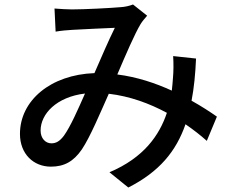

<svg xmlns="http://www.w3.org/2000/svg" viewBox="-20 -778 1040 856"><path d="M265 -173C246 -148 230 -139 209 -139C183 -139 161 -161 161 -196C161 -270 232 -346 359 -361C328 -291 295 -215 265 -173ZM947 -258C917 -279 879 -304 834 -329C845 -386 851 -448 854 -517L752 -528C754 -496 754 -461 751 -429C750 -412 748 -393 746 -374C674 -407 591 -435 503 -446C541 -535 581 -628 607 -671C615 -684 625 -695 636 -708L573 -758C558 -752 537 -747 517 -746C473 -742 354 -736 301 -736C280 -736 249 -738 223 -740L228 -637C251 -641 282 -644 304 -645C349 -648 453 -652 492 -654C465 -600 432 -523 401 -452C206 -445 69 -330 69 -181C69 -92 129 -35 207 -35C266 -35 308 -58 345 -112C382 -167 427 -275 465 -360C559 -349 646 -317 724 -275C691 -176 622 -75 468 -10L552 58C690 -12 765 -103 807 -224C842 -200 874 -175 902 -150Z"/></svg>

Font: Noto Sans Japanese Medium
Style: Regular
Weight: 500
Designer: Ryoko NISHIZUKA (kana & ideographs); Paul D. Hunt (Latin, Greek & Cyrillic); Wenlong ZHANG (bopomofo); Sandoll Communica
Foundry: Adobe Systems Incorporated
Version: Version 1.000;PS 1;hotconv 1.0.78;makeotf.lib2.5.61930